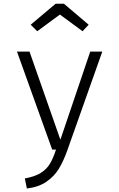

<svg xmlns="http://www.w3.org/2000/svg" viewBox="-20 -822 655 1055"><path d="M349.7 4.6Q329.2 62.6 303.6 104.9Q277.9 147.2 234.9 176.7Q191.8 206.2 127.7 213.8L116.4 158.5Q170.8 148.7 203.1 128.7Q235.4 108.7 253.6 79Q271.8 49.2 287.7 0H266.7L73.3 -538.5H142.1L311.8 -54.4L475.9 -538.5H542.1ZM309.2 -742.1 184.6 -650.3 148.7 -686.2 285.6 -801.5H331.3L467.2 -686.2L433.8 -650.3Z"/></svg>

Font: Fira Code Fixed Light
Style: Regular
Weight: 300
Monospace: yes
Designer: Carrois Corporate, Edenspiekermann AG, Nikita Prokopov
Foundry: Carrois Corporate, Edenspiekermann AG, Nikita Prokopov
Version: Version 5.002